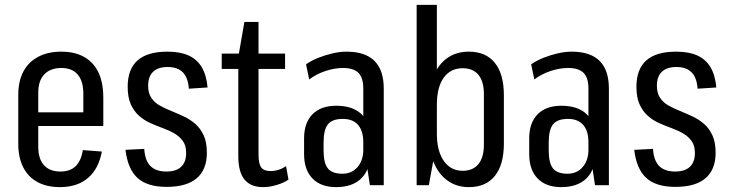

<svg xmlns="http://www.w3.org/2000/svg" viewBox="-20 -760 2996 788"><path d="M226 8Q172 8 133.5 -13Q95 -34 75 -74Q55 -114 55 -169V-371Q55 -427 76 -466.5Q97 -506 137 -527Q177 -548 232 -548Q314 -548 359 -500Q404 -452 404 -359V-243H122V-299H337L322 -265V-376Q322 -427 299 -454Q276 -481 232 -481Q187 -481 162 -455Q137 -429 137 -380V-158Q137 -108 160.5 -82Q184 -56 228 -56Q268 -56 290.5 -78Q313 -100 320 -144L398 -138Q385 -67 341 -29.5Q297 8 226 8Z M664 7Q584 7 544 -30Q504 -67 495 -145L572 -149Q575 -101 597.5 -78.5Q620 -56 663 -56Q703 -56 723.5 -75.5Q744 -95 744 -132Q744 -162 731 -180.5Q718 -199 697 -211.5Q676 -224 650 -233.5Q624 -243 598 -254.5Q572 -266 551 -284.5Q530 -303 517 -331.5Q504 -360 504 -404Q504 -476 544.5 -512Q585 -548 667 -548Q719 -548 753.5 -532.5Q788 -517 807.5 -485Q827 -453 832 -401L755 -396Q752 -441 730.5 -463Q709 -485 668 -485Q629 -485 608.5 -465.5Q588 -446 588 -408Q588 -378 601 -358.5Q614 -339 635.5 -327Q657 -315 683 -304.5Q709 -294 734.5 -282Q760 -270 781 -252Q802 -234 815.5 -205.5Q829 -177 829 -133Q829 -64 787.5 -28.5Q746 7 664 7Z M1060 8Q1009 8 983.5 -23Q958 -54 958 -120V-526L983 -670H1041V-126Q1041 -88 1052 -73Q1063 -58 1090 -58Q1107 -58 1123 -63Q1139 -68 1154 -78L1164 -23Q1150 -13 1132.5 -6.5Q1115 0 1097 4Q1079 8 1060 8ZM890 -540H1150V-477H890Z M1471 -180V-396Q1471 -441 1451 -461Q1431 -481 1388 -481Q1353 -481 1315.5 -468.5Q1278 -456 1249 -434L1236 -496Q1259 -512 1287 -523Q1315 -534 1345 -541Q1375 -548 1402 -548Q1479 -548 1517 -510Q1555 -472 1555 -396V0H1498ZM1359 8Q1297 8 1262.5 -27.5Q1228 -63 1228 -127V-192Q1228 -256 1262.5 -291Q1297 -326 1360 -326Q1427 -326 1463 -292Q1499 -258 1499 -193V-128Q1499 -63 1462.5 -27.5Q1426 8 1359 8ZM1385 -47Q1424 -47 1447.5 -74.5Q1471 -102 1471 -145V-176Q1471 -223 1449.5 -247.5Q1428 -272 1387 -272Q1344 -272 1326 -250Q1308 -228 1308 -175V-143Q1308 -91 1325.5 -69Q1343 -47 1385 -47Z M1904 8Q1854 8 1816.5 -19Q1779 -46 1759 -96Q1739 -146 1738 -215V-328Q1739 -398 1759 -447Q1779 -496 1816 -522Q1853 -548 1904 -548Q1974 -548 2011 -502Q2048 -456 2048 -369V-171Q2048 -84 2011 -38Q1974 8 1904 8ZM1690 -740H1773V-180L1740 0H1690ZM1879 -59Q1921 -59 1943.5 -86.5Q1966 -114 1966 -166V-373Q1966 -426 1943.5 -453Q1921 -480 1879 -480Q1829 -480 1801 -441Q1773 -402 1773 -330V-211Q1773 -140 1801.5 -99.5Q1830 -59 1879 -59Z M2395 -180V-396Q2395 -441 2375 -461Q2355 -481 2312 -481Q2277 -481 2239.5 -468.5Q2202 -456 2173 -434L2160 -496Q2183 -512 2211 -523Q2239 -534 2269 -541Q2299 -548 2326 -548Q2403 -548 2441 -510Q2479 -472 2479 -396V0H2422ZM2283 8Q2221 8 2186.5 -27.5Q2152 -63 2152 -127V-192Q2152 -256 2186.5 -291Q2221 -326 2284 -326Q2351 -326 2387 -292Q2423 -258 2423 -193V-128Q2423 -63 2386.5 -27.5Q2350 8 2283 8ZM2309 -47Q2348 -47 2371.5 -74.5Q2395 -102 2395 -145V-176Q2395 -223 2373.5 -247.5Q2352 -272 2311 -272Q2268 -272 2250 -250Q2232 -228 2232 -175V-143Q2232 -91 2249.5 -69Q2267 -47 2309 -47Z M2752 7Q2672 7 2632 -30Q2592 -67 2583 -145L2660 -149Q2663 -101 2685.5 -78.5Q2708 -56 2751 -56Q2791 -56 2811.5 -75.5Q2832 -95 2832 -132Q2832 -162 2819 -180.5Q2806 -199 2785 -211.5Q2764 -224 2738 -233.5Q2712 -243 2686 -254.5Q2660 -266 2639 -284.5Q2618 -303 2605 -331.5Q2592 -360 2592 -404Q2592 -476 2632.5 -512Q2673 -548 2755 -548Q2807 -548 2841.5 -532.5Q2876 -517 2895.5 -485Q2915 -453 2920 -401L2843 -396Q2840 -441 2818.5 -463Q2797 -485 2756 -485Q2717 -485 2696.5 -465.5Q2676 -446 2676 -408Q2676 -378 2689 -358.5Q2702 -339 2723.5 -327Q2745 -315 2771 -304.5Q2797 -294 2822.5 -282Q2848 -270 2869 -252Q2890 -234 2903.5 -205.5Q2917 -177 2917 -133Q2917 -64 2875.5 -28.5Q2834 7 2752 7Z"/></svg>

Font: Pathway Extreme Condensed
Style: Regular
Weight: 400
Width: 3
Version: Version 1.001;gftools[0.9.26]